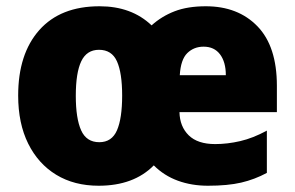

<svg xmlns="http://www.w3.org/2000/svg" viewBox="-20 -583 941 613"><path d="M637 -563Q740 -563 802 -499Q864 -435 864 -309V-225H553Q554 -179 582.5 -151Q611 -123 667 -123Q706 -123 747 -132.5Q788 -142 832 -166V-31Q793 -10 750 0Q707 10 644 10Q592 10 548 -6Q504 -22 471 -55Q407 10 295 10Q217 10 159.5 -25Q102 -60 70 -124.5Q38 -189 38 -278Q38 -411 105.5 -487Q173 -563 298 -563Q400 -563 464 -502Q496 -531 537.5 -547Q579 -563 637 -563ZM630 -434Q599 -434 578 -413.5Q557 -393 554 -343H701Q701 -385 682.5 -409.5Q664 -434 630 -434ZM296 -424Q257 -424 239.5 -387.5Q222 -351 222 -277Q222 -205 239 -167Q256 -129 297 -129Q337 -129 353.5 -167Q370 -205 370 -278Q370 -350 353.5 -387Q337 -424 296 -424Z"/></svg>

Font: Noto Sans SemiCondensed Black
Style: Regular
Weight: 900
Width: 4
Designer: Monotype Design Team
Foundry: Monotype Imaging Inc.
Version: Version 2.013; ttfautohint (v1.8.4.7-5d5b)